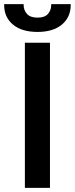

<svg xmlns="http://www.w3.org/2000/svg" viewBox="-63 -906 361 926"><path d="M57 0V-700H178V0ZM-43 -882V-886H51V-882Q51 -857 67 -839Q83 -821 118 -821Q153 -821 168.5 -839Q184 -857 184 -882V-886H278V-882Q278 -823 235.5 -787.5Q193 -752 118 -752Q42 -752 -0.5 -787.5Q-43 -823 -43 -882Z"/></svg>

Font: Space Grotesk Frontify SemiBold
Style: Regular
Weight: 600
Designer: Florian Karsten
Version: Version 2.000